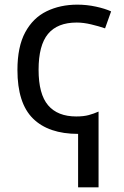

<svg xmlns="http://www.w3.org/2000/svg" viewBox="-20 -566 532 826"><path d="M313 -546Q353 -546 392.5 -537.5Q432 -529 458 -517L432 -444Q406 -453 372.5 -461Q339 -469 310 -469Q227 -469 186.5 -420Q146 -371 146 -266Q146 -161 187 -113Q228 -65 308 -65Q340 -65 362 -71Q384 -77 404 -86V240H316V10Q189 10 122 -56Q55 -122 55 -265Q55 -365 88.5 -427Q122 -489 180.5 -517.5Q239 -546 313 -546Z"/></svg>

Font: Noto Sans
Style: Regular
Weight: 400
Designer: Monotype Design Team
Foundry: Monotype Imaging Inc.
Version: Version 1.902